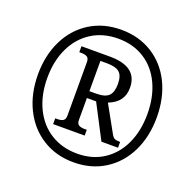

<svg xmlns="http://www.w3.org/2000/svg" viewBox="-129 -858 1014 1001"><g transform="rotate(20 378.5 -357.5)"><path d="M49 -358Q49 -464 90 -547.5Q131 -631 206 -678Q281 -725 379 -725Q477 -725 552 -678Q627 -631 667.5 -548Q708 -465 708 -358Q708 -251 667 -167.5Q626 -84 551.5 -37Q477 10 379 10Q281 10 206 -37.5Q131 -85 90 -168.5Q49 -252 49 -358ZM656 -358Q656 -452 622 -524.5Q588 -597 525.5 -636.5Q463 -676 380 -676Q296 -676 233 -636Q170 -596 135.5 -524Q101 -452 101 -358Q101 -263 136 -190.5Q171 -118 234.5 -78.5Q298 -39 381 -39Q465 -39 527 -79.5Q589 -120 622.5 -192Q656 -264 656 -358ZM212 -173H223Q244 -173 255.5 -180Q267 -187 267 -208V-505Q267 -526 255.5 -533Q244 -540 223 -540H212V-573H370Q524 -573 524 -455Q524 -375 442 -344L522 -200Q531 -183 540.5 -178Q550 -173 572 -173V-141H480L382 -329H331V-208Q331 -187 342.5 -180Q354 -173 375 -173H387V-141H212ZM369 -367Q418 -367 438 -387Q458 -407 458 -452Q458 -498 437.5 -516.5Q417 -535 366 -535H331V-367Z"/></g></svg>

Font: Noto Serif Narrow
Style: Italic
Weight: 400
Width: 4
Italic angle: -12°
Designer: Monotype Design Team
Foundry: Monotype Imaging Inc.
Version: Version 1.001